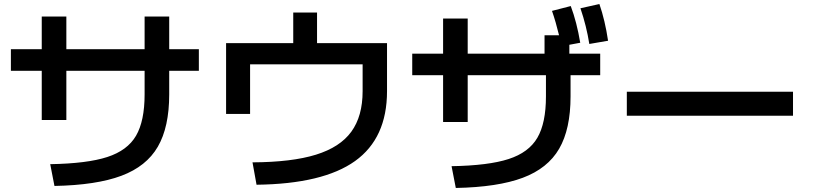

<svg xmlns="http://www.w3.org/2000/svg" viewBox="-20 -875 4040 952"><path d="M697 -407V-524H309V-280H187V-524H34V-631H187V-793H309V-631H697V-793H819V-631H966V-524H819V-407Q819 -245 762.5 -147.5Q706 -50 582 -3.5Q458 43 250 47L229 -61Q412 -64 512 -96.5Q612 -129 654.5 -202Q697 -275 697 -407Z M1778 -423V-556H1220V-310H1101V-661H1434V-813H1552V-661H1899V-423Q1899 -190 1740.5 -76.5Q1582 37 1252 41L1232 -70Q1427 -71 1546.5 -108Q1666 -145 1722 -222Q1778 -299 1778 -423Z M2687 -397V-502H2299V-270H2177V-502H2024V-609H2177V-783H2299V-609H2680V-700H2752Q2736 -766 2717 -821L2810 -845Q2840 -765 2857 -663L2803 -653V-609H2956V-502H2809V-397Q2809 -235 2752.5 -137.5Q2696 -40 2572 6.5Q2448 53 2240 57L2219 -51Q2402 -54 2502 -86.5Q2602 -119 2644.5 -192Q2687 -265 2687 -397ZM2952 -855Q2980 -774 2995 -673L2902 -657Q2888 -746 2858 -834Z M3088 -420H3912V-301H3088Z"/></svg>

Font: Enso SemiBold
Style: Regular
Weight: 600
Designer: Coji Morishita
Foundry: UNDERFOREST DESIGN
Version: Version 1.000